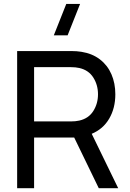

<svg xmlns="http://www.w3.org/2000/svg" viewBox="-20 -988 680 1008"><path d="M328 -967.5H400.5L335 -802.5H262.5ZM600.5 0H498.5L369.5 -266H159V0H70V-720H354.5Q383 -720 407.5 -716Q464.5 -707 504.5 -676.2Q544.5 -645.5 565 -598.2Q585.5 -551 585.5 -493Q585.5 -420.5 553.5 -365.5Q521.5 -310.5 461.5 -285.5ZM159 -350.5H351.5Q377 -350.5 396.5 -355Q445 -366 469.8 -405Q494.5 -444 494.5 -493Q494.5 -542 469.8 -581Q445 -620 396.5 -631Q377 -635.5 351.5 -635.5H159Z"/></svg>

Font: CCSD_manrope Medium
Style: Regular
Weight: 500
Designer: Mikhail Sharanda
Foundry: Mikhail Sharanda
Version: Version 4.503